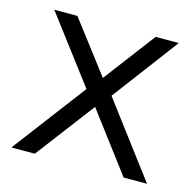

<svg xmlns="http://www.w3.org/2000/svg" viewBox="-80 -583 680 666"><g transform="rotate(15 259.5 -250.0)"><path d="M16 0 215 -263 36 -500H119L260 -315L400 -500H483L305 -263L503 0H419L260 -211L100 0Z"/></g></svg>

Font: Nata Sans
Style: Regular
Weight: 400
Designer: Daniel Uzquiano Cruz
Version: Version 1.001